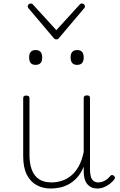

<svg xmlns="http://www.w3.org/2000/svg" viewBox="-20 -1062 686 1101"><path d="M270 19Q227 19 191 0Q155 -19 134 -60Q113 -101 113 -166V-499Q113 -507 117 -510.5Q121 -514 130 -514Q140 -514 144.5 -510.5Q149 -507 149 -499V-174Q149 -125 162 -89.5Q175 -54 203 -35Q231 -16 275 -16Q305 -16 333.5 -25Q362 -34 387 -54Q412 -74 431 -108Q450 -142 460 -191V-500Q460 -508 464.5 -511.5Q469 -515 479 -515Q488 -515 492 -511.5Q496 -508 496 -500V-91Q496 -68 500.5 -51Q505 -34 516 -25Q527 -16 544 -16Q555 -16 566 -19.5Q577 -23 588.5 -30.5Q600 -38 611 -51Q616 -58 621.5 -58.5Q627 -59 633 -54Q638 -50 639 -44.5Q640 -39 636 -34Q625 -19 609 -7Q593 5 575 12Q557 19 538 19Q520 19 506 13Q492 7 481.5 -5Q471 -17 465.5 -35.5Q460 -54 460 -79V-106Q444 -67 421 -42.5Q398 -18 372.5 -4.5Q347 9 320.5 14Q294 19 270 19ZM184 -690Q165 -690 156 -701Q147 -712 147 -733Q147 -754 156.5 -764.5Q166 -775 184 -775Q203 -775 212.5 -764.5Q222 -754 222 -733Q222 -711 212.5 -700.5Q203 -690 184 -690ZM422 -690Q403 -690 394 -701Q385 -712 385 -733Q385 -754 394.5 -764.5Q404 -775 422 -775Q441 -775 450.5 -764.5Q460 -754 460 -733Q460 -711 450.5 -700.5Q441 -690 422 -690ZM449 -1042Q456 -1042 461.5 -1037.5Q467 -1033 467 -1025Q467 -1022 466 -1019Q465 -1016 462 -1014L319 -845Q315 -839 311 -837.5Q307 -836 303 -836Q299 -836 295.5 -837.5Q292 -839 287 -845L144 -1014Q142 -1016 140.5 -1019Q139 -1022 139 -1025Q139 -1033 144.5 -1037.5Q150 -1042 157 -1042Q161 -1042 164 -1040.5Q167 -1039 169 -1036L303 -889L437 -1036Q440 -1039 442.5 -1040.5Q445 -1042 449 -1042Z"/></svg>

Font: Playwrite BR Thin
Style: Regular
Weight: 250
Version: Version 1.003